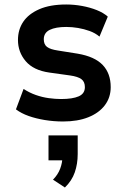

<svg xmlns="http://www.w3.org/2000/svg" viewBox="-20 -531 556 855"><path d="M261 10Q219 10 179.5 3.5Q140 -3 107.5 -14.5Q75 -26 51 -44L85 -135Q111 -118 139.5 -108Q168 -98 197 -94Q226 -90 252 -90Q303 -90 330.5 -102Q358 -114 358 -143Q358 -167 342.5 -178.5Q327 -190 292 -195L199 -208Q129 -218 94.5 -258.5Q60 -299 60 -353Q60 -399 83.5 -434Q107 -469 155 -490Q203 -511 275 -511Q310 -511 345.5 -504.5Q381 -498 411 -486Q441 -474 460 -457L423 -368Q404 -384 379 -393Q354 -402 327.5 -406.5Q301 -411 275 -411Q228 -411 201.5 -398Q175 -385 175 -356Q175 -333 189.5 -322Q204 -311 238 -306L326 -292Q402 -279 437.5 -241.5Q473 -204 473 -143Q473 -97 447 -62.5Q421 -28 373.5 -9Q326 10 261 10ZM269 304 216 269Q238 247 248 220Q258 193 258 167L283 183H196V72H326V155Q326 199 313 236.5Q300 274 269 304Z"/></svg>

Font: Nunito Sans 7pt SemiCondensed
Style: Bold
Weight: 700
Width: 4
Designer: Vernon Adams
Foundry: Vernon Adams
Version: Version 3.101;gftools[0.9.27]